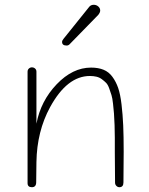

<svg xmlns="http://www.w3.org/2000/svg" viewBox="-20 -775 621 801"><path d="M258 -585Q239 -585 239 -600Q239 -606 245 -613L351 -745Q358 -755 371 -755Q382 -755 390 -748Q398 -741 398 -731Q398 -723 390 -713L270 -590Q265 -585 258 -585ZM95 -11V-476Q95 -484 100.5 -489Q106 -494 113 -494Q121 -494 126.5 -489Q132 -484 132 -476V-259Q150 -354 216.5 -423.5Q283 -493 360 -493Q390 -493 412 -484Q434 -475 449 -454.5Q464 -434 473 -408Q482 -382 487 -339.5Q492 -297 494 -252Q496 -207 496 -142Q496 -123 495.5 -80.5Q495 -38 495 -14Q495 6 478 6Q471 6 465.5 0.5Q460 -5 460 -13Q460 -37 459.5 -78.5Q459 -120 459 -139Q459 -178 459 -200Q459 -222 458 -253Q457 -284 455.5 -301.5Q454 -319 451.5 -342.5Q449 -366 445 -378.5Q441 -391 435.5 -406.5Q430 -422 422.5 -429.5Q415 -437 405 -444.5Q395 -452 382.5 -455Q370 -458 355 -458Q260 -458 189 -328Q134 -227 132 -99L131 -15Q131 6 113 6Q95 6 95 -11Z"/></svg>

Font: Comic Neue Light
Style: Regular
Weight: 300
Designer: Craig Rozynski
Foundry: Craig Rozynski
Version: Version 2.003